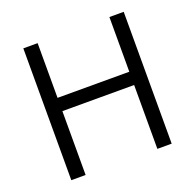

<svg xmlns="http://www.w3.org/2000/svg" viewBox="-123 -829 974 958"><g transform="rotate(-20 363.5 -350.0)"><path d="M97 0V-700H173V-409.5H554V-700H630V0H554V-339H173V0Z"/></g></svg>

Font: Geologica Cursive ExtraLight
Style: Regular
Weight: 250
Designer: Sindre Bremnes, Frode Helland
Foundry: Monokrom Skriftforlag AS
Version: Version 1.010;gftools[0.9.28]